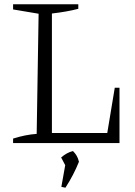

<svg xmlns="http://www.w3.org/2000/svg" viewBox="-20 -667 628 895"><path d="M515 -258H537V0H41V-21Q69 -30 96.5 -35.5Q124 -41 151 -43L160 -603L41 -623V-647H345V-626Q319 -619 287.5 -613.5Q256 -608 222 -604V-47H480ZM266 204 284 103 265 67Q279 55 292 48Q305 41 320 37Q330 47 337 58.5Q344 70 348 87Q336 117 320.5 147Q305 177 285 208Z"/></svg>

Font: Piazzolla Light
Style: Regular
Weight: 300
Designer: Juan Pablo del Peral
Foundry: Huerta Tipografica
Version: Version 1.330